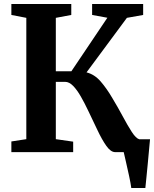

<svg xmlns="http://www.w3.org/2000/svg" viewBox="-20 -763 772 963"><path d="M37 0V-53.5L112 -65V-673.5L37 -688V-743H337.5V-688L260 -673.5V-405.5H338L518.5 -674L442 -688V-743H698V-688L616.5 -673.5L414 -400Q454 -390 484.8 -354.5Q515.5 -319 543.5 -271Q571.5 -224.5 596 -178.8Q620.5 -133 641.2 -101Q662 -69 678.5 -64.5H732.5Q730.5 -44 727.5 -10.8Q724.5 22.5 721 59.5Q717.5 96.5 714.2 129Q711 161.5 709 180H638.5Q635.5 157 627.8 121Q620 85 612.2 51Q604.5 17 600.5 0H557.5Q535.5 0 513.2 -31.5Q491 -63 468.5 -111Q446 -159 422.5 -207.5Q404.5 -245.5 385.5 -278.8Q366.5 -312 346.8 -332.2Q327 -352.5 306.5 -352.5H260V-65L347 -52.5V0Z"/></svg>

Font: Merriweather Text Regular
Style: Bold
Weight: 700
Designer: Eben Sorkin
Foundry: Eben Sorkin
Version: Version 2.100; ttfautohint (v1.7.19-72a1) -l 8 -r 50 -G 200 